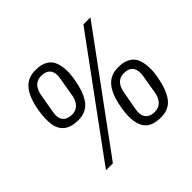

<svg xmlns="http://www.w3.org/2000/svg" viewBox="-171 -952 1175 1175"><g transform="rotate(-45 416.5 -364.5)"><path d="M233.9 -335.9Q174.8 -336.4 141.8 -362.5Q108.9 -388.7 102.1 -436.3Q95.2 -483.9 106 -550.8Q122.6 -647.5 161.1 -693.4Q199.7 -739.3 266.1 -738.8Q311.5 -739.3 341.6 -723.6Q371.6 -708 384.8 -679Q397.9 -649.9 400.4 -609.6Q402.8 -569.3 393.1 -521Q376.5 -428.2 339.6 -381.8Q302.7 -335.4 233.9 -335.9ZM138.2 0 671.9 -729H732.9L198.2 0ZM232.9 -387.2Q266.6 -387.2 287.8 -408.7Q309.1 -430.2 315.9 -469.2L336.9 -592.8Q345.7 -638.7 327.6 -663.8Q309.6 -689 266.1 -689Q198.7 -689 183.1 -606.9L161.1 -481.9Q152.8 -436.5 171.6 -411.9Q190.4 -387.2 232.9 -387.2ZM604 9.8Q516.1 9.3 487.1 -45.7Q458 -100.6 476.1 -205.1Q492.7 -301.8 531.2 -347.7Q569.8 -393.6 636.2 -393.1Q681.6 -393.6 711.7 -377.7Q741.7 -361.8 754.9 -333Q768.1 -304.2 770.5 -263.7Q772.9 -223.1 763.2 -174.8Q746.6 -82.5 709.7 -36.1Q672.9 10.3 604 9.8ZM602.1 -41Q636.2 -41 657.7 -62.5Q679.2 -84 686 -123L707 -247.1Q714.4 -293 696.5 -317.9Q678.7 -342.8 634.8 -342.8Q568.8 -342.8 553.2 -259.8L530.8 -136.2Q522.5 -90.8 541.5 -65.9Q560.5 -41 602.1 -41Z"/></g></svg>

Font: Hubot Sans
Style: Italic
Weight: 400
Italic angle: -10°
Designer: Deni Anggara
Foundry: GitHub
Version: Version 1.001;gftools[0.9.31]